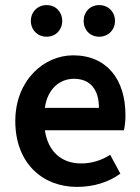

<svg xmlns="http://www.w3.org/2000/svg" viewBox="-20 -721 548 753"><path d="M282 12C346 12 406 -6 452 -40L412 -114C378 -92 340 -80 298 -80C220 -80 168 -128 156 -210H466C470 -228 472 -246 472 -270C472 -408 400 -504 267 -504C152 -504 40 -406 40 -246C40 -82 146 12 282 12ZM156 -298C166 -372 214 -412 270 -412C334 -412 368 -370 368 -298ZM163 -577C199 -577 224 -604 224 -639C224 -674 199 -701 163 -701C127 -701 101 -674 101 -639C101 -604 127 -577 163 -577ZM369 -577C405 -577 431 -604 431 -639C431 -674 405 -701 369 -701C333 -701 308 -674 308 -639C308 -604 333 -577 369 -577Z"/></svg>

Font: Source Sans Pro Semibold
Style: Regular
Weight: 600
Designer: Paul D. Hunt
Foundry: Adobe Systems Incorporated
Version: Version 3.006;hotconv 1.0.111;makeotfexe 2.5.65597